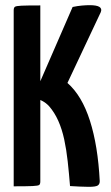

<svg xmlns="http://www.w3.org/2000/svg" viewBox="-20 -721 428 743"><path d="M323 2Q306 2 288 1Q270 0 251 -1Q247 -51 242 -96.5Q237 -142 228.5 -181.5Q220 -221 205.5 -253.5Q191 -286 170 -310Q158 -323 143.5 -330.5Q129 -338 114 -340V-356L261 -694Q280 -698 297 -699.5Q314 -701 327 -701Q381 -701 370 -674L241 -400Q297 -351 328 -254Q359 -157 366 -20Q366 -8 358 -3Q350 2 323 2ZM33 0V-681Q33 -691 37.5 -694.5Q42 -698 63 -699Q84 -700 136 -700V-19Q136 -9 132 -5.5Q128 -2 106 -1Q84 0 33 0Z"/></svg>

Font: Yanone Kaffeesatz SemiBold
Style: Regular
Weight: 600
Designer: Yanone (Cyrillic: Daniel Pouzeot, Huerta Tipografica, and Cyreal)
Foundry: Yanone
Version: Version 2.003